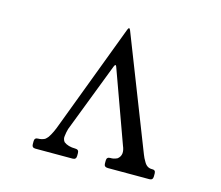

<svg xmlns="http://www.w3.org/2000/svg" viewBox="-107 -880 1215 1054"><g transform="rotate(15 500.0 -353.0)"><path d="M494 -728Q502 -749 510 -729Q634 -410 760 -90Q766 -73 780 -50Q796 -23 824 -24Q844 -25 844 -5V12Q844 33 824 33H588Q566 33 566 13V-4Q566 -24 586 -24Q606 -23 626 -33Q658 -58 636 -108L488 -517Q482 -533 474 -513L322 -118Q316 -97 314 -78Q310 -59 322 -43Q346 -24 388 -24Q408 -24 408 -4V12Q408 33 388 33H176Q156 33 156 13V-4Q156 -24 176 -24Q196 -24 214 -33Q222 -39 230 -49Q250 -78 268 -129Z"/></g></svg>

Font: cwTeXKai
Style: Medium
Weight: 500
Version: Version 1.17